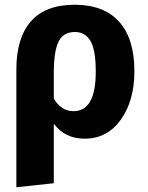

<svg xmlns="http://www.w3.org/2000/svg" viewBox="-20 -568 624 810"><path d="M547 -267Q547 -144 490 -63.5Q433 17 337 17Q254 17 207 -46V205L49 222V-275Q49 -408 110.5 -478Q172 -548 295 -548Q418 -548 482.5 -476.5Q547 -405 547 -267ZM290 -99Q384 -99 384 -265Q384 -358 361.5 -395.5Q339 -433 296 -433Q247 -433 227 -392.5Q207 -352 207 -260V-152Q238 -99 290 -99Z"/></svg>

Font: Fira Sans
Style: Bold
Weight: 700
Designer: bBox Type GmbH & Carrois Corporate GbR & Edenspiekermann AG
Foundry: bBox Type GmbH & Carrois Corporate GbR & Edenspiekermann AG
Version: Version 4.301;PS 004.301;hotconv 1.0.88;makeotf.lib2.5.64775